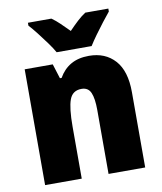

<svg xmlns="http://www.w3.org/2000/svg" viewBox="-85 -835 761 903"><g transform="rotate(-10 295.5 -383.0)"><path d="M365 -563Q443 -563 489 -512Q535 -461 535 -360V0H360V-305Q360 -360 348 -388Q336 -416 304 -416Q261 -416 246.5 -376.5Q232 -337 232 -248V0H57V-553H191L213 -483H221Q243 -522 278.5 -542.5Q314 -563 365 -563ZM219 -606Q208 -626 188 -653.5Q168 -681 147 -708Q126 -735 110 -752V-766H222Q242 -752 260.5 -734Q279 -716 302 -693Q325 -717 344.5 -735Q364 -753 384 -766H494V-752Q479 -734 458.5 -707.5Q438 -681 418.5 -654Q399 -627 386 -606Z"/></g></svg>

Font: Noto Sans Oriya Cond Blk
Style: Regular
Weight: 900
Width: 3
Designer: Amélie Bonet and Sol Matas
Foundry: Google LLC
Version: Version 2.006; ttfautohint (v1.8.4.7-5d5b)